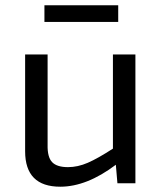

<svg xmlns="http://www.w3.org/2000/svg" viewBox="-20 -693 610 726"><path d="M427 -610H148V-673H427ZM492 -487V0H424L418 -70Q308 13 208 13Q75 13 75 -121V-487H160V-145Q159 -99 177 -80Q195 -61 237 -61Q274 -61 312 -77.5Q350 -94 407 -131V-487Z"/></svg>

Font: Exo 2.0
Style: Regular
Weight: 400
Designer: Natanael Gama
Version: Version 1.001;PS 001.001;hotconv 1.0.70;makeotf.lib2.5.58329